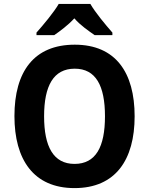

<svg xmlns="http://www.w3.org/2000/svg" viewBox="-20 -1005 764 984"><path d="M443 -985H281C257 -943 201 -876 167 -838V-825H258C287 -845 328 -875 361 -911C392 -875 435 -846 465 -825H556V-838C520 -879 469 -940 443 -985ZM670 -409C670 -633 573 -776 363 -776C154 -776 54 -638 54 -410C54 -187 152 -41 362 -41C572 -41 670 -186 670 -409ZM206 -409C206 -565 254 -653 363 -653C471 -653 518 -566 518 -409C518 -252 471 -165 362 -165C254 -165 206 -253 206 -409Z"/></svg>

Font: Noto Sans Tamil UI SemiCondensed
Style: Bold
Weight: 700
Width: 4
Designer: Jelle Bosma - Monotype Design Team
Foundry: Monotype Imaging Inc.
Version: Version 2.004